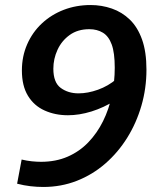

<svg xmlns="http://www.w3.org/2000/svg" viewBox="-20 -733 625 763"><path d="M443 -419 440 -335Q392 -305 343.5 -290Q295 -275 250 -275Q199 -275 157 -294Q115 -313 91 -352.5Q67 -392 67 -453Q67 -509 88 -557Q109 -605 146.5 -640Q184 -675 233.5 -694Q283 -713 340 -713Q384 -713 424.5 -699Q465 -685 496 -655Q527 -625 544.5 -576Q562 -527 562 -456Q562 -382 542 -313Q522 -244 485.5 -185.5Q449 -127 398.5 -83Q348 -39 285.5 -14.5Q223 10 152 10Q127 10 101 7Q75 4 48 -3L66 -99Q87 -94 106.5 -92Q126 -90 143 -90Q202 -90 249 -110.5Q296 -131 331 -167.5Q366 -204 389.5 -251.5Q413 -299 424.5 -353.5Q436 -408 436 -464Q436 -523 424 -556Q412 -589 389 -603Q366 -617 335 -617Q289 -617 257 -594Q225 -571 208.5 -535Q192 -499 192 -460Q192 -405 221.5 -383.5Q251 -362 292 -362Q329 -362 369.5 -376.5Q410 -391 443 -419Z"/></svg>

Font: Bitter Thin SemiBold
Style: Italic
Weight: 600
Italic angle: -9°
Version: Version 2.002